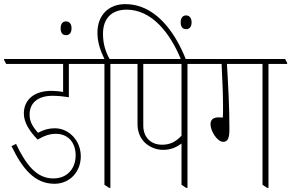

<svg xmlns="http://www.w3.org/2000/svg" viewBox="-39 -909 1417 934"><path d="M226 -15C301 -15 354 -74 354 -148C354 -185 341 -219 318 -244C295 -269 264 -285 227 -285C199 -285 173 -278 146 -263C118 -295 105 -318 105 -352C105 -408 145 -443 216 -443C244 -443 271 -440 296 -436V-598H416V-603L406 -622H-19V-617L-9 -598H268V-462C249 -465 229 -467 211 -467C125 -467 77 -422 77 -357C77 -313 105 -270 144 -230C179 -250 204 -258 233 -258C292 -258 329 -216 329 -153C329 -92 291 -41 220 -41C138 -41 87 -109 39 -209L17 -198C69 -91 128 -15 226 -15Z M282 -738C299 -738 309 -750 309 -771C309 -792 299 -805 282 -805C266 -805 256 -793 256 -771C256 -750 265 -738 282 -738Z M492 5H498V-598H589V-603L579 -622H494C473 -660 462 -698 462 -745C462 -819 504 -862 577 -862C698 -862 789 -751 844 -613H868C810 -763 711 -889 571 -889C488 -889 435 -834 435 -750C435 -704 449 -663 469 -622H378V-617L388 -598H469V-10ZM866 -767C883 -767 893 -779 893 -800C893 -821 883 -834 866 -834C850 -834 840 -822 840 -800C840 -779 849 -767 866 -767Z M755 -180C789 -180 818 -191 844 -211V-10L867 5H873V-598H964V-603L954 -622H551V-617L561 -598H630V-303C630 -264 647 -229 674 -208C696 -191 723 -180 755 -180ZM658 -298V-598H844V-249C814 -217 786 -205 749 -205C695 -205 658 -241 658 -298Z M1047 -219C1070 -219 1077 -239 1077 -281C1077 -390 1071 -494 1065 -598H1238V-10L1261 5H1267V-598H1358V-603L1348 -622H926V-617L936 -598H1039C1044 -498 1046 -443 1046 -390C1046 -373 1046 -353 1045 -337C1038 -338 1030 -338 1024 -338C999 -338 985 -327 985 -305C985 -271 1018 -219 1047 -219Z"/></svg>

Font: Noto Serif Devanagari ExtraCondensed Thin
Style: Regular
Weight: 100
Width: 2
Designer: Universal Thirst, Indian Type Foundry and the Monotype Design Team
Foundry: Monotype Imaging Inc.
Version: Version 2.004